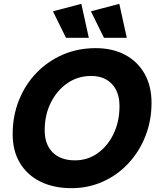

<svg xmlns="http://www.w3.org/2000/svg" viewBox="-20 -971 821 1001"><path d="M353 10Q260 10 191 -24Q122 -58 84 -121Q46 -184 46 -272Q46 -367 79 -449Q112 -531 170.5 -591.5Q229 -652 307.5 -686Q386 -720 479 -720Q567 -720 632.5 -685Q698 -650 734 -586Q770 -522 770 -435Q770 -342 738 -261Q706 -180 649 -119Q592 -58 516 -24Q440 10 353 10ZM371 -135Q437 -135 489.5 -172.5Q542 -210 572.5 -274Q603 -338 603 -418Q603 -491 563.5 -533Q524 -575 455 -575Q386 -575 331.5 -537.5Q277 -500 245 -436Q213 -372 213 -292Q213 -218 254.5 -176.5Q296 -135 371 -135ZM522 -774 454 -912 602 -951 641 -774ZM324 -774 256 -912 404 -951 443 -774Z"/></svg>

Font: Livvic
Style: Bold Italic
Weight: 700
Italic angle: -10°
Designer: Jacques Le Bailly, Baron von Fonthausen
Version: Version 1.001; ttfautohint (v1.8.2)